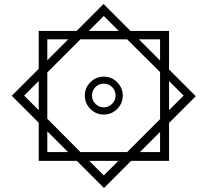

<svg xmlns="http://www.w3.org/2000/svg" viewBox="-20 -742 1040 962"><path d="M827 64H637L501 200L365 64H174V-127L39 -262L174 -397V-587H364L499 -722L634 -587H827V-394L961 -260L827 -126ZM425 -587H575L500 -662ZM782 -381 617 -545H383L217 -379V-147L383 20H617L782 -145ZM217 -440 322 -545H217ZM676 -545 782 -439V-545ZM595 -263Q595 -224 567 -196Q539 -168 500 -168Q461 -168 433 -196Q405 -224 405 -263Q405 -302 433 -330Q461 -358 500 -358Q539 -358 567 -330Q595 -302 595 -263ZM174 -190V-336L101 -263ZM827 -336V-190L900 -263ZM559 -263Q559 -288 542 -305.5Q525 -323 500 -323Q475 -323 458 -305.5Q441 -288 441 -263Q441 -239 458.5 -221.5Q476 -204 500 -204Q524 -204 541.5 -221.5Q559 -239 559 -263ZM321 20 217 -84V20ZM782 20V-81L681 20ZM573 64H427L500 137Z"/></svg>

Font: Noto Sans Arabic CondBlack
Style: Regular
Weight: 900
Width: 3
Designer: Nadine Chahine
Foundry: Monotype Imaging Inc.
Version: Version 1.001